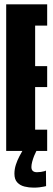

<svg xmlns="http://www.w3.org/2000/svg" viewBox="-20 -695 246 884"><path d="M8.5 0V-675H197.2V-577H141.8V-390.6H197.2V-294.1H141.8V-98H197.2V0ZM134.6 168.9Q112.9 168.9 92.6 163.8Q72.4 158.8 59.4 144.8Q46.4 130.9 46.4 104.8Q46.4 83.4 53.3 62.6Q60.2 41.8 69.1 25.2Q78 8.6 82.9 0H147.6Q142.8 8.8 137.3 22.3Q131.9 35.9 128.2 49.8Q124.6 63.6 124.6 74Q124.6 86 131 91.9Q137.4 97.9 150.2 97.9Q159.2 97.9 168.3 96.6Q177.4 95.4 183.9 93.4Q190.5 91.5 191.5 90.5L192.2 161.8Q190.9 162.4 182.6 164.1Q174.4 165.9 161.9 167.4Q149.4 168.9 134.6 168.9Z"/></svg>

Font: Anybody UltraCondensed Thin
Style: Regular
Weight: 100
Width: 1
Designer: Tyler Finck
Foundry: Etcetera Type Company
Version: Version 1.110